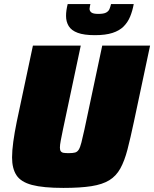

<svg xmlns="http://www.w3.org/2000/svg" viewBox="-20 -911 754 939"><path d="M290 8Q191 8 136.5 -6.5Q82 -21 60.5 -54Q39 -87 39 -141Q39 -174 45 -218Q51 -262 62 -316L141 -688H375L288 -278Q281 -244 277 -223Q273 -202 273 -189Q273 -177 277.5 -171Q282 -165 291.5 -163.5Q301 -162 316 -162Q336 -162 347 -165Q358 -168 365 -179Q372 -190 378 -213.5Q384 -237 393 -278L480 -688H714L635 -316Q618 -236 603.5 -180Q589 -124 568.5 -87Q548 -50 514.5 -29.5Q481 -9 427 -0.5Q373 8 290 8ZM444 -739Q391 -739 360 -750.5Q329 -762 316 -783.5Q303 -805 303 -833Q303 -847 305 -861Q307 -875 311 -891H422Q421 -885 419.5 -879Q418 -873 418 -868Q418 -857 427 -850Q436 -843 461 -843Q487 -843 499 -849.5Q511 -856 515.5 -867Q520 -878 523 -891H634Q628 -858 616.5 -830Q605 -802 584.5 -781.5Q564 -761 530 -750Q496 -739 444 -739Z"/></svg>

Font: Saira Thin Black
Style: Italic
Weight: 900
Italic angle: -12°
Version: Version 1.101